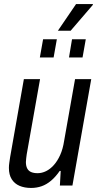

<svg xmlns="http://www.w3.org/2000/svg" viewBox="-20 -917 481 949"><path d="M134 12Q101 12 76.5 1.5Q52 -9 38 -31Q24 -53 24 -87Q24 -99 26 -112.5Q28 -126 30 -140L98 -526H178L112 -154Q111 -144 109.5 -134.5Q108 -125 108 -116Q108 -97 114.5 -84.5Q121 -72 134 -66.5Q147 -61 166 -61Q187 -61 207.5 -71Q228 -81 246 -101Q264 -121 277.5 -151Q291 -181 297 -221L351 -526H431L338 0H276L280 -72H275Q255 -43 232.5 -24Q210 -5 185.5 3.5Q161 12 134 12ZM177 -633 193 -723H261L245 -633ZM321 -633 336 -723H404L388 -633ZM266 -765 356 -897H439V-893L329 -765Z"/></svg>

Font: Archivo Condensed
Style: Italic
Weight: 400
Width: 3
Italic angle: -10°
Designer: Hector Gatti
Foundry: Omnibus-Type
Version: Version 2.001